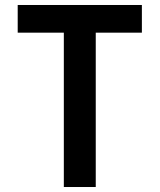

<svg xmlns="http://www.w3.org/2000/svg" viewBox="-20 -750 640 770"><path d="M236 0V-619H51V-730H549V-619H364V0Z"/></svg>

Font: M PLUS Code Latin Expanded SemiBold
Style: Regular
Weight: 600
Width: 7
Designer: Coji Morishita
Foundry: UNDERFOREST DESIGN
Version: Version 1.002; ttfautohint (v1.8.3)